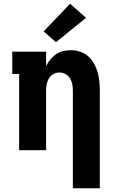

<svg xmlns="http://www.w3.org/2000/svg" viewBox="-20 -808 640 1033"><path d="M372 205V-320Q372 -337 369 -354Q366 -371 357 -386Q348 -401 332.5 -409.5Q317 -418 300 -418Q283 -418 267.5 -409.5Q252 -401 243 -386Q234 -371 231 -354Q228 -337 228 -320V0H83V-410H46V-530H228V-452Q237 -471 250.5 -487.5Q264 -504 281 -516Q298 -528 319 -533Q340 -538 361 -538Q386 -538 410.5 -530Q435 -522 454 -505.5Q473 -489 485.5 -466.5Q498 -444 505 -420Q512 -396 514.5 -370.5Q517 -345 517 -320V205ZM281 -581 215 -639 357 -788 443 -712Z"/></svg>

Font: Iosevka Slab Heavy Extended
Style: Regular
Weight: 900
Width: 7
Monospace: yes
Designer: Belleve Invis
Foundry: Belleve Invis
Version: Version 11.1.0; ttfautohint (v1.8.3)